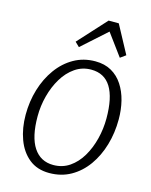

<svg xmlns="http://www.w3.org/2000/svg" viewBox="-147 -1120 962 1222"><g transform="rotate(15 334.0 -509.5)"><path d="M298 8Q218 8 164.8 -35.2Q111.5 -78.5 84.8 -151.2Q58 -224 58 -312Q58 -400 82 -479.5Q106 -559 151 -621.2Q196 -683.5 259 -719.2Q322 -755 400 -755Q461 -755 506 -729.5Q551 -704 580.2 -659.2Q609.5 -614.5 623.8 -557.2Q638 -500 638 -436Q638 -347 614.5 -267Q591 -187 546.8 -125Q502.5 -63 439.8 -27.5Q377 8 298 8ZM310 -48Q370 -48 416.8 -80Q463.5 -112 495.5 -166Q527.5 -220 544.2 -286.5Q561 -353 561 -422Q561 -558 518 -627.5Q475 -697 388 -697Q329 -697 281.8 -664.5Q234.5 -632 201.8 -577.8Q169 -523.5 151.5 -457Q134 -390.5 134 -322Q134 -186.5 179.8 -117.2Q225.5 -48 310 -48ZM274 -815 245 -843 413 -1027H480L579 -843L543 -817L437 -961Z"/></g></svg>

Font: Merriweather Sans Light
Style: Italic
Weight: 300
Italic angle: -7.5°
Designer: Eben Sorkin
Foundry: Eben Sorkin
Version: Version 2.001; ttfautohint (v1.8.3)